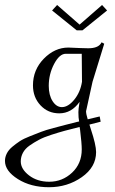

<svg xmlns="http://www.w3.org/2000/svg" viewBox="-118 -453 471 784"><path d="M94.7 -410.2 115.2 -432.6 207 -352.5 298.8 -432.6 319.3 -410.2 218.8 -329.1H195.3ZM81.1 -102.5Q81.1 -64.5 96.7 -40Q112.3 -15.6 134.8 -15.6Q160.2 -15.6 185.1 -45.9Q210 -76.2 216.8 -119.1L215.8 -233.4H150.4Q125 -233.4 103 -191.9Q81.1 -150.4 81.1 -102.5ZM-33.2 206.1Q-33.2 237.3 0.5 263.2Q34.2 289.1 83 289.1Q136.7 289.1 176.3 252Q215.8 214.8 215.8 157.2Q215.8 132.8 209 77.1L207 65.4Q170.9 74.2 146 81.1Q121.1 87.9 90.8 97.7Q60.5 107.4 40.5 118.2Q20.5 128.9 2.4 141.6Q-15.6 154.3 -24.4 170.9Q-33.2 187.5 -33.2 206.1ZM-97.7 204.1Q-97.7 188.5 -90.3 173.8Q-83 159.2 -67.9 146.5Q-52.7 133.8 -37.1 123.5Q-21.5 113.3 4.9 103Q31.2 92.8 49.8 85.4Q68.4 78.1 100.1 69.8Q131.8 61.5 148.4 57.1Q165 52.7 196.3 44.9Q202.1 43.9 205.1 43Q202.1 28.3 202.1 4.9Q202.1 -3.9 203.1 -10.7L207 -37.1Q173.8 9.8 124 9.8Q78.1 9.8 47.4 -22.9Q16.6 -55.7 16.6 -104.5Q16.6 -168 61 -213.4Q105.5 -258.8 161.1 -258.8Q174.8 -258.8 209 -256.8Q235.4 -255.9 242.2 -255.9Q281.2 -255.9 293.9 -275.4L296.9 -280.3L307.6 -274.4L259.8 -119.1L235.4 -7.8Q234.4 -2.9 233.4 1Q233.4 12.7 240.2 34.2L289.1 22.5L293 43.9L247.1 55.7Q250 66.4 252.9 74.2Q274.4 138.7 274.4 168Q274.4 229.5 215.8 270.5Q157.2 311.5 82 311.5Q7.8 311.5 -44.9 278.3Q-97.7 245.1 -97.7 204.1Z"/></svg>

Font: Kleymisska
Style: Regular
Weight: 500
Italic angle: -8°
Designer: gluk
Foundry: gluk
Version: Version 0.298